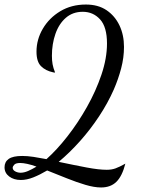

<svg xmlns="http://www.w3.org/2000/svg" viewBox="-35 -740 627 847"><path d="M411 87Q381 87 342 75.5Q303 64 259.5 46.5Q216 29 173 12Q141 31 112 42.5Q83 54 57 54Q26 54 5.5 38.5Q-15 23 -15 -2Q-15 -26 3.5 -39Q22 -52 63 -52Q86 -52 112.5 -48Q139 -44 170 -38Q216 -79 262.5 -138.5Q309 -198 348.5 -268Q388 -338 412.5 -410.5Q437 -483 437 -548Q437 -621 406.5 -654.5Q376 -688 330 -688Q286 -688 255.5 -661.5Q225 -635 209.5 -590.5Q194 -546 194 -494Q194 -473 197 -456.5Q200 -440 208 -420Q206 -420 204 -420Q202 -420 199 -421Q166 -428 146 -448Q126 -468 126 -512Q126 -566 154 -613.5Q182 -661 231 -690.5Q280 -720 344 -720Q398 -720 435 -695Q472 -670 492 -628Q512 -586 512 -533Q512 -486 499.5 -438.5Q487 -391 467 -345Q441 -286 402.5 -227.5Q364 -169 318 -117.5Q272 -66 224 -26Q295 -11 348 -1Q401 9 436 9Q457 9 474 3Q491 -3 518 -18Q504 37 478.5 62Q453 87 411 87ZM56 22Q71 22 88.5 14.5Q106 7 126 -5Q104 -13 85.5 -17Q67 -21 54 -21Q35 -21 28 -13.5Q21 -6 21 0Q21 10 32 16Q43 22 56 22Z"/></svg>

Font: Dancing Script Medium
Style: Regular
Weight: 500
Designer: Pablo Impallari
Foundry: Pablo Impallari
Version: Version 2.000